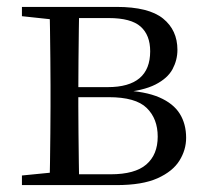

<svg xmlns="http://www.w3.org/2000/svg" viewBox="-20 -536 596 556"><path d="M43.5 0V-27.8L152.7 -38.6L166.2 -31.3H300.6Q370.8 -31.3 403.7 -59.7Q436.7 -88.1 436.7 -140.4Q436.7 -192.3 404.8 -223.4Q373 -254.6 294.6 -254.6H166.2V-283.7H292Q414.9 -283.7 414.9 -387.5Q414.9 -434.3 387.2 -459Q359.4 -483.7 295 -483.7H166.2L152.7 -477.4L43.5 -489.1V-516H317.6Q410.5 -516 452.2 -482.3Q493.8 -448.6 493.8 -391.7Q493.8 -362.3 479.7 -335.8Q465.5 -309.3 430.1 -291.2Q394.7 -273.1 330.5 -267.5L333.1 -274.5Q400.6 -271.7 441.4 -254Q482.1 -236.3 500.6 -206.6Q519 -177 519 -136.9Q519 -101.9 499.6 -70.8Q480.2 -39.6 436.2 -19.8Q392.2 0 317.6 0ZM123.1 0Q124.3 -24.4 124.8 -65.3Q125.3 -106.3 125.8 -150.3Q126.3 -194.3 126.3 -228.5V-288.3Q126.3 -321.7 125.8 -365.7Q125.3 -409.7 124.8 -450.7Q124.3 -491.8 123.1 -516H209.8Q208.8 -491.8 208.3 -450.2Q207.8 -408.7 207.3 -361.2Q206.8 -313.7 206.8 -272V-228.5Q206.8 -194.3 207.3 -150.3Q207.8 -106.3 208.3 -65.3Q208.8 -24.4 209.8 0Z"/></svg>

Font: Noto Serif SC ExtraLight
Style: Regular
Weight: 200
Designer: Ryoko NISHIZUKA 西塚涼子 (kana & ideographs); Frank Grießhammer (Latin, Greek & Cyrillic); Wenlong ZHANG 张文龙 (bopomofo); San
Foundry: Adobe
Version: Version 2.002-H1;hotconv 1.1.0;makeotfexe 2.6.0